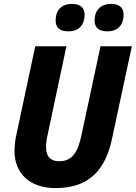

<svg xmlns="http://www.w3.org/2000/svg" viewBox="-20 -950 693 980"><path d="M529 -790C582 -790 611 -824 611 -876C611 -916 582 -930 547 -930C493 -930 463 -898 463 -845C463 -805 489 -790 529 -790ZM330 -790C383 -790 412 -824 412 -876C412 -916 382 -930 348 -930C294 -930 264 -898 264 -845C264 -805 290 -790 330 -790ZM264 10C438 10 519 -86 552 -243L653 -714H493L396 -261C377 -167 345 -127 282 -127C237 -127 215 -152 215 -198C215 -215 217 -235 222 -257L319 -714H160L62 -255C57 -231 54 -202 54 -180C54 -66 130 10 264 10Z"/></svg>

Font: Noto Sans SemiCondensed ExtraBold
Style: Italic
Weight: 800
Width: 4
Italic angle: -12°
Designer: Monotype Design Team
Foundry: Monotype Imaging Inc.
Version: Version 2.013